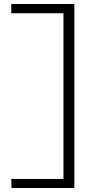

<svg xmlns="http://www.w3.org/2000/svg" viewBox="-20 -753 482 953"><path d="M349 180H37L36 135H295V-687H36V-733H349Z"/></svg>

Font: Metropolitano Light
Style: Regular
Weight: 300
Designer: Fonts by Alex Slobzheninov & Chris M. Simpson / Changes by Cristiano Sobral
Foundry: Fonts by Alex Slobzheninov & Chris M. Simpson / Changes by Cristiano Sobral
Version: Version 1.00;August 30, 2020;FontCreator 13.0.0.2681 64-bit